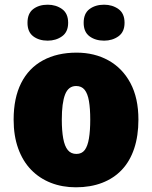

<svg xmlns="http://www.w3.org/2000/svg" viewBox="-20 -787 648 817"><path d="M569 -278Q569 -209 551 -155Q533 -101 498.5 -64.5Q464 -28 414.5 -9Q365 10 303 10Q245 10 196.5 -9Q148 -28 112.5 -64.5Q77 -101 57.5 -155Q38 -209 38 -278Q38 -370 70 -433.5Q102 -497 162.5 -530Q223 -563 306 -563Q382 -563 441.5 -530Q501 -497 535 -433.5Q569 -370 569 -278ZM243 -278Q243 -231 249 -198Q255 -165 268.5 -148.5Q282 -132 305 -132Q328 -132 340.5 -148.5Q353 -165 358.5 -198Q364 -231 364 -278Q364 -325 358.5 -357Q353 -389 340 -405Q327 -421 304 -421Q271 -421 257 -385Q243 -349 243 -278ZM97 -690Q97 -730 121.5 -748.5Q146 -767 183 -767Q218 -767 244 -748.5Q270 -730 270 -690Q270 -651 244 -632.5Q218 -614 183 -614Q146 -614 121.5 -632.5Q97 -651 97 -690ZM336 -690Q336 -730 361 -748.5Q386 -767 423 -767Q458 -767 484 -748.5Q510 -730 510 -690Q510 -651 484 -632.5Q458 -614 423 -614Q386 -614 361 -632.5Q336 -651 336 -690Z"/></svg>

Font: Noto Sans Display Black
Style: Regular
Weight: 900
Designer: Monotype Design Team
Foundry: Monotype Imaging Inc.
Version: Version 2.003